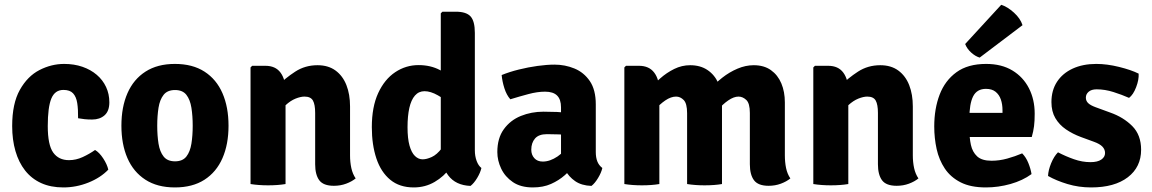

<svg xmlns="http://www.w3.org/2000/svg" viewBox="-20 -786 4918 820"><path d="M313.5 -281Q314 -319 309.8 -346Q305.5 -373 292 -387.5Q278.5 -402 251 -402Q214.5 -402 199.2 -365Q184 -328 184 -247.5Q184 -167 207.2 -134.5Q230.5 -102 274.5 -102Q304.5 -102 333.2 -115.2Q362 -128.5 386 -145.5Q404 -135 420.8 -109.5Q437.5 -84 442.5 -61.5Q409.5 -27 357.5 -6.2Q305.5 14.5 250.5 14.5Q196.5 14.5 155.5 -4.2Q114.5 -23 87.2 -57.8Q60 -92.5 46 -140.8Q32 -189 32 -247.5Q32 -344 64.8 -402.2Q97.5 -460.5 148.5 -486.8Q199.5 -513 254 -513Q296.5 -513 332 -500.8Q367.5 -488.5 393.2 -466.5Q419 -444.5 433 -414.5Q447 -384.5 447 -349Q447 -311.5 426.5 -293.5Q406 -275.5 373.5 -275.5Q355 -275.5 341.2 -277Q327.5 -278.5 313.5 -281Z M956 -249Q956 -169.5 930 -110.2Q904 -51 853 -18.2Q802 14.5 727 14.5Q652 14.5 601 -18.5Q550 -51.5 524.2 -110.8Q498.5 -170 498.5 -249Q498.5 -329 524.5 -388.2Q550.5 -447.5 601.5 -480.2Q652.5 -513 727 -513Q802.5 -513 853.5 -480Q904.5 -447 930.2 -387.8Q956 -328.5 956 -249ZM651.5 -249Q651.5 -207 657 -172.5Q662.5 -138 678.8 -117.5Q695 -97 727.5 -97Q760 -97 776 -117.5Q792 -138 797.5 -172.5Q803 -207 803 -249Q803 -291 797.5 -325.8Q792 -360.5 776 -381Q760 -401.5 727.5 -401.5Q695 -401.5 678.8 -381Q662.5 -360.5 657 -325.8Q651.5 -291 651.5 -249Z M1113.5 -505Q1156.5 -505 1178 -476Q1199.5 -447 1199.5 -397V0Q1166.5 5.5 1125 5.5Q1084.5 5.5 1050 0V-498L1057 -505ZM1475 -122.5Q1475 -93.5 1480.5 -68.2Q1486 -43 1499 -24Q1482.5 -10.5 1458.2 -1.5Q1434 7.5 1406 7.5Q1361 7.5 1343.5 -16.2Q1326 -40 1326 -84.5V-303.5Q1326 -339.5 1316.5 -356.5Q1307 -373.5 1280.5 -373.5Q1264 -373.5 1242.2 -364.8Q1220.5 -356 1199.8 -336.8Q1179 -317.5 1163.5 -286V-417.5Q1198.5 -452.5 1240.8 -480Q1283 -507.5 1336 -507.5Q1382 -507.5 1413 -484.8Q1444 -462 1459.5 -422.5Q1475 -383 1475 -331.5Z M2008 -144Q2008 -119.5 2015.5 -99Q2023 -78.5 2036 -68.5Q2031.5 -48.5 2017.8 -25.8Q2004 -3 1989.5 8Q1926 5.5 1894.2 -37Q1862.5 -79.5 1862.5 -140V-729L1869.5 -736H1927Q1971.5 -736 1989.8 -715.8Q2008 -695.5 2008 -645.5ZM1568 -243Q1568 -329.5 1595.2 -388.5Q1622.5 -447.5 1668 -477.8Q1713.5 -508 1767.5 -508Q1819 -508 1859 -486.8Q1899 -465.5 1932.5 -444.5L1909.5 -338Q1880.5 -361.5 1849.8 -379Q1819 -396.5 1793 -396.5Q1768.5 -396.5 1752.2 -378Q1736 -359.5 1728.2 -325Q1720.5 -290.5 1720.5 -242.5Q1720.5 -194.5 1729 -164.2Q1737.5 -134 1752.2 -119.8Q1767 -105.5 1785 -105.5Q1802 -105.5 1824 -115.5Q1846 -125.5 1866.8 -153Q1887.5 -180.5 1901 -232.5L1934 -145.5Q1929 -106 1902.8 -69.2Q1876.5 -32.5 1836.2 -9Q1796 14.5 1747 14.5Q1686.5 14.5 1646.8 -18.2Q1607 -51 1587.5 -109.2Q1568 -167.5 1568 -243Z M2104 -136.5Q2104 -196 2131.8 -234.2Q2159.5 -272.5 2204.5 -290.8Q2249.5 -309 2301 -309Q2324.5 -309 2359 -307.8Q2393.5 -306.5 2421 -301V-206Q2398.5 -211 2368 -212Q2337.5 -213 2316 -213Q2281 -213 2265 -194.5Q2249 -176 2249 -146.5Q2249 -125 2262 -110.5Q2275 -96 2298 -96Q2329 -96 2361.5 -118Q2394 -140 2416 -179.5L2437 -83Q2417.5 -60 2392.2 -37.8Q2367 -15.5 2333.5 -0.5Q2300 14.5 2255.5 14.5Q2204 14.5 2170.5 -8.2Q2137 -31 2120.5 -65.8Q2104 -100.5 2104 -136.5ZM2552.5 -68.5Q2548 -48.5 2534.2 -25.8Q2520.5 -3 2506 8Q2463.5 6.5 2436.2 -12.5Q2409 -31.5 2394.5 -58.8Q2380 -86 2376 -112.5V-327.5Q2376 -361.5 2359.2 -378Q2342.5 -394.5 2308 -394.5Q2275 -394.5 2236.8 -384.2Q2198.5 -374 2159.5 -362Q2143.5 -380 2134.2 -409Q2125 -438 2122.5 -465.5Q2155.5 -479 2195.8 -489Q2236 -499 2276 -504.5Q2316 -510 2348.5 -510Q2393 -510 2433.2 -493.5Q2473.5 -477 2499 -439.8Q2524.5 -402.5 2524.5 -340V-136.5Q2524.5 -113.5 2531 -96.8Q2537.5 -80 2552.5 -68.5Z M2709 -505Q2752 -505 2774 -476Q2796 -447 2796 -397V0Q2763 5.5 2721.5 5.5Q2681 5.5 2646.5 0V-498L2653.5 -505ZM2914.5 -302.5Q2914.5 -344 2900 -358.8Q2885.5 -373.5 2867.5 -373.5Q2845.5 -373.5 2821.2 -357Q2797 -340.5 2776.8 -316.2Q2756.5 -292 2747 -267.5V-398Q2770.5 -425.5 2798.8 -450.5Q2827 -475.5 2859.5 -491.5Q2892 -507.5 2927.5 -507.5Q2971 -507.5 3001.5 -487Q3032 -466.5 3047.8 -431Q3063.5 -395.5 3063.5 -350V0Q3031.5 5.5 2989 5.5Q2949 5.5 2914.5 0ZM3182.5 -303.5Q3182.5 -345 3167.2 -359.2Q3152 -373.5 3134 -373.5Q3114 -373.5 3090 -357Q3066 -340.5 3045 -315Q3024 -289.5 3011.5 -262.5V-403Q3034 -430 3064.5 -454Q3095 -478 3129.8 -492.8Q3164.5 -507.5 3199 -507.5Q3243 -507.5 3272.5 -486.5Q3302 -465.5 3317 -429.8Q3332 -394 3332 -348.5V-122.5Q3332 -93.5 3337.2 -68.2Q3342.5 -43 3355.5 -24Q3339 -10.5 3314.8 -1.5Q3290.5 7.5 3262.5 7.5Q3218 7.5 3200.2 -16.2Q3182.5 -40 3182.5 -84.5Z M3517 -505Q3560 -505 3581.5 -476Q3603 -447 3603 -397V0Q3570 5.5 3528.5 5.5Q3488 5.5 3453.5 0V-498L3460.5 -505ZM3878.5 -122.5Q3878.5 -93.5 3884 -68.2Q3889.5 -43 3902.5 -24Q3886 -10.5 3861.8 -1.5Q3837.5 7.5 3809.5 7.5Q3764.5 7.5 3747 -16.2Q3729.5 -40 3729.5 -84.5V-303.5Q3729.5 -339.5 3720 -356.5Q3710.5 -373.5 3684 -373.5Q3667.5 -373.5 3645.8 -364.8Q3624 -356 3603.2 -336.8Q3582.5 -317.5 3567 -286V-417.5Q3602 -452.5 3644.2 -480Q3686.5 -507.5 3739.5 -507.5Q3785.5 -507.5 3816.5 -484.8Q3847.5 -462 3863 -422.5Q3878.5 -383 3878.5 -331.5Z M4065 -201V-304H4261.5V-315.5Q4261.5 -340.5 4254.5 -361Q4247.5 -381.5 4232 -394Q4216.5 -406.5 4191 -406.5Q4152.5 -406.5 4136.2 -374.8Q4120 -343 4120 -279V-234Q4120 -198 4126.5 -167.5Q4133 -137 4153.2 -118.2Q4173.5 -99.5 4214.5 -99.5Q4248.5 -99.5 4281.8 -108.8Q4315 -118 4345.5 -131Q4362 -114.5 4372 -89.5Q4382 -64.5 4385.5 -42.5Q4348 -15 4295.8 -0.2Q4243.5 14.5 4190.5 14.5Q4125.5 14.5 4082.8 -7.2Q4040 -29 4015.2 -66Q3990.5 -103 3980.2 -149.5Q3970 -196 3970 -246Q3970 -321.5 3993 -381.8Q4016 -442 4064.8 -477.5Q4113.5 -513 4191.5 -513Q4257.5 -513 4303.8 -485Q4350 -457 4374.5 -409Q4399 -361 4399 -300.5Q4399 -268.5 4396.2 -247Q4393.5 -225.5 4386.5 -201ZM4256 -765.5Q4283 -757 4310.5 -732Q4338 -707 4347 -678.5L4164 -540Q4145.5 -545.5 4127.8 -561.5Q4110 -577.5 4102 -598Z M4456 -34.5Q4457 -59 4469.2 -88.8Q4481.5 -118.5 4498.5 -135.5Q4531 -118.5 4566.5 -106Q4602 -93.5 4637 -93.5Q4667.5 -93.5 4683.5 -104.5Q4699.5 -115.5 4699.5 -132.5Q4699.5 -148 4688.2 -159.8Q4677 -171.5 4652 -180.5L4596 -201Q4561 -214 4532.5 -233.5Q4504 -253 4487.2 -281.5Q4470.5 -310 4470.5 -350Q4470.5 -400 4494.2 -436.5Q4518 -473 4561.2 -493Q4604.5 -513 4662 -513Q4708 -513 4759.5 -500.2Q4811 -487.5 4843 -471.5Q4844.5 -445.5 4832.2 -413.5Q4820 -381.5 4802 -368Q4771.5 -381.5 4735.2 -393Q4699 -404.5 4663.5 -404.5Q4641.5 -404.5 4629.5 -394.2Q4617.5 -384 4617.5 -369Q4617.5 -355 4627.5 -345.5Q4637.5 -336 4659.5 -328L4721 -305.5Q4778 -285.5 4815.8 -247.5Q4853.5 -209.5 4853.5 -146.5Q4853.5 -72.5 4796.8 -29Q4740 14.5 4640 14.5Q4587 14.5 4539 0Q4491 -14.5 4456 -34.5Z"/></svg>

Font: Signika Negative Light
Style: Bold
Weight: 700
Version: Version 2.001